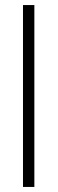

<svg xmlns="http://www.w3.org/2000/svg" viewBox="-20 -740 228 760"><path d="M71 0V-720H116V0Z"/></svg>

Font: DM Sans 12pt ExtraLight
Style: Regular
Weight: 250
Version: Version 4.004;gftools[0.9.30]